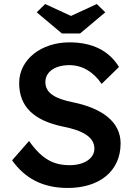

<svg xmlns="http://www.w3.org/2000/svg" viewBox="-20 -922 667 952"><path d="M316 10C474 10 578 -74 578 -211C578 -317 488 -385 341 -415C251 -433 205 -462 205 -515C205 -566 253 -599 324 -599C388 -599 443 -566 484 -506L570 -590C522 -668 442 -712 324 -712C186 -712 75 -628 75 -510C75 -394 147 -324 294 -294C391 -275 448 -242 448 -185C448 -135 395 -103 326 -103C247 -103 189 -131 124 -223L40 -127C104 -37 193 10 316 10ZM162 -861 287 -756H377L502 -861L460 -902L332 -843L204 -902Z"/></svg>

Font: Easer Grotesk Medium
Style: Regular
Weight: 500
Designer: Boardeaser, Bonnie Shaver-Troup, Thomas Jockin
Foundry: Lexend
Version: Version 1.001;Glyphs 3.1.2 (3151)